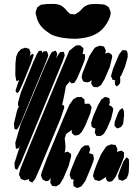

<svg xmlns="http://www.w3.org/2000/svg" viewBox="-20 -940 707 979"><path d="M289 -336 186 -88 159 -27 144 -9 137 -13 128 -18V-24L129 -28L127 -26L114 -23L106 -20L96 -24L86 -28L82 -39L77 -49L78 -57L84 -80L133 -201L267 -524L310 -627L333 -681L367 -708L377 -709H388L405 -695V-684L401 -665H402L413 -663V-658L414 -647L410 -629L395 -591L373 -540L363 -524L359 -518L346 -515L339 -519L337 -526L316 -501L308 -457L299 -414L296 -407L307 -401V-389ZM540 -599 513 -536 495 -506 477 -495 463 -496 456 -497 451 -504 445 -514 446 -520 447 -531 436 -523 425 -520 415 -522 404 -525 401 -532 396 -545 400 -566 414 -601 436 -655 459 -691 467 -699 480 -704 488 -707 499 -705 510 -703 514 -695 520 -682 518 -673 517 -667 525 -669 535 -672 544 -665 551 -660 552 -649ZM137 -615 111 -551 95 -512 77 -473 67 -465 59 -476 62 -487 73 -520 78 -531 71 -529 64 -526 62 -534 58 -558 59 -619 63 -653 72 -673 82 -684 88 -690 104 -695 109 -697 121 -693 129 -691 131 -685 136 -672 130 -648 136 -660 148 -666 152 -658ZM567 -508 565 -524 568 -531H565L554 -533L550 -543L546 -551L548 -560L557 -591L587 -662L600 -679L606 -685L621 -683L626 -682L628 -677L631 -667V-648L617 -599L599 -557L592 -547L593 -541V-522L591 -514L584 -506L575 -499ZM298 -623 127 -209 85 -108 71 -81 67 -74 56 -81 55 -90 54 -109 84 -203 83 -200 76 -185 68 -183 62 -181 60 -189 58 -212 85 -305 208 -600 239 -667 246 -676 256 -679 264 -682 269 -672 272 -666 269 -653 264 -638 267 -645 282 -668 288 -675H301L306 -676L307 -670L310 -658L307 -648ZM216 -628 103 -355 86 -313 75 -292 66 -279 54 -282 53 -290 51 -309 67 -377 77 -400H72V-406V-417L87 -470L149 -622L169 -666L178 -680L186 -681H194V-671V-669L195 -671L201 -677L213 -679H219L221 -674L226 -661L225 -653ZM330 -94 303 -31 285 -1 267 10 254 9 246 8 242 1 236 -9 237 -15 238 -30 240 -34 227 -18 215 -16 202 -22 197 -25 194 -33 189 -44 191 -57 217 -127 305 -340 334 -406 354 -434 373 -445H384L395 -446L404 -438L411 -433V-422L412 -410L411 -409L415 -411H427H436L442 -402L447 -395L446 -387L440 -361L415 -300L397 -267L381 -252L370 -250L361 -249L352 -256L346 -262V-273L347 -278L323 -261L316 -255L314 -246L310 -235L314 -193L312 -171L309 -162L316 -164L326 -167L335 -160L342 -155L343 -144ZM546 -332 526 -286 510 -258 493 -246 481 -247H472L469 -252L463 -265L465 -276L467 -285L457 -287L447 -295L446 -301L445 -315L457 -351L480 -404L497 -433L516 -446L530 -442L537 -440L539 -432L540 -417L535 -402L538 -403L547 -399L557 -388V-378ZM608 -309 598 -293 586 -288 578 -285 572 -290 564 -298V-303L565 -319L582 -364L591 -380L605 -389L611 -376L613 -357ZM600 -107 571 -41 557 -22 551 -16 537 -13 528 -16 520 -28 521 -33V-39V-38L495 -21L484 -17L474 -20L463 -23L460 -30L454 -42L459 -64L472 -99L495 -153L518 -188L526 -196L539 -201L547 -204L558 -202L569 -201L573 -193L579 -179L577 -171L576 -165V-166L600 -172L612 -163V-140ZM442 -81 415 -17 394 11 379 17 373 19 363 13 355 9 354 -2 353 -13 357 -23 350 -25 342 -27 339 -37 335 -48 340 -69 368 -138 394 -185 411 -198 423 -199H432L434 -194L440 -181L437 -168L434 -159H435L447 -155L455 -152L456 -147L459 -131L456 -118ZM637 -67 634 -49 629 -38 625 -30 606 -18 593 -22 586 -24 584 -29 582 -44 591 -71 610 -118 626 -138 637 -128 638 -112ZM228 -773Q214 -782 202 -793Q190 -804 181 -818Q176 -826 172.5 -834.5Q169 -843 167 -852Q165 -858 163 -866Q161 -874 162 -880Q163 -883 164 -886Q165 -889 166 -891Q167 -894 168 -897Q169 -900 170 -902Q171 -904 173 -905Q175 -906 177 -907Q179 -909 182 -911.5Q185 -914 188 -915Q190 -916 193 -916.5Q196 -917 198 -917Q209 -919 219.5 -919.5Q230 -920 241 -920Q249 -920 257 -920Q265 -920 273 -918Q294 -914 309 -898Q315 -893 319.5 -886.5Q324 -880 331 -875Q333 -874 335 -871.5Q337 -869 339 -869Q342 -868 346 -868Q350 -868 353 -868Q355 -867 357.5 -866.5Q360 -866 362 -867Q364 -867 367 -869Q370 -871 372 -873Q374 -874 376.5 -875.5Q379 -877 381 -878Q390 -885 397 -893.5Q404 -902 413 -908Q429 -918 448.5 -919Q468 -920 486 -919Q493 -919 502 -918Q511 -917 518 -914Q521 -912 527 -908.5Q533 -905 535 -902Q536 -900 537 -897Q538 -894 539 -892Q540 -890 541.5 -887Q543 -884 543 -882Q545 -876 544 -868.5Q543 -861 541 -855Q533 -832 516.5 -809Q500 -786 478 -772Q457 -759 433.5 -752.5Q410 -746 387 -744Q376 -742 354.5 -742.5Q333 -743 308.5 -746Q284 -749 262 -756Q240 -763 228 -773Z"/></svg>

Font: Rubik Marker Hatch
Style: Regular
Weight: 400
Designer: Hubert and Fischer, NaN
Foundry: Hubert & Fischer, NaN
Version: Version 2.200